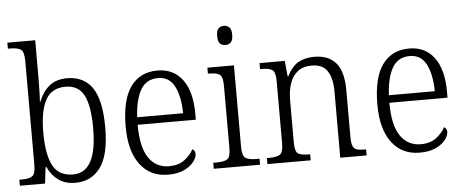

<svg xmlns="http://www.w3.org/2000/svg" viewBox="-51 -883 2461 1016"><g transform="rotate(-5 1180.0 -375.0)"><path d="M312 10Q258 10 222 -16Q186 -42 166 -86H161L151 0H17V-32H29Q68 -32 85.5 -43.5Q103 -55 103 -104V-655Q103 -705 85.5 -716.5Q68 -728 31 -728H17V-760H165V-569Q165 -551 164.5 -525.5Q164 -500 163.5 -475.5Q163 -451 161 -434H164Q184 -485 220 -515Q256 -545 315 -545Q404 -545 449 -479Q494 -413 494 -268Q494 -123 445.5 -56.5Q397 10 312 10ZM304 -35Q430 -35 430 -270Q430 -388 401 -444.5Q372 -501 303 -501Q229 -501 197 -442.5Q165 -384 165 -269Q165 -155 195.5 -95Q226 -35 304 -35Z M804 10Q709 10 655.5 -61.5Q602 -133 602 -263Q602 -404 652 -474Q702 -544 795 -544Q880 -544 927.5 -480.5Q975 -417 975 -299V-267H666Q666 -148 705 -91Q744 -34 813 -34Q863 -34 895 -58Q927 -82 943 -113Q949 -110 953.5 -103.5Q958 -97 958 -86Q958 -68 941 -45.5Q924 -23 890 -6.5Q856 10 804 10ZM911 -307Q910 -395 882.5 -449.5Q855 -504 795 -504Q732 -504 702 -452Q672 -400 667 -307Z M1166 -647Q1148 -647 1137 -658Q1126 -669 1126 -698Q1126 -727 1137 -738Q1148 -749 1166 -749Q1183 -749 1194.5 -738Q1206 -727 1206 -698Q1206 -669 1194.5 -658Q1183 -647 1166 -647ZM1047 0V-32H1065Q1105 -32 1122 -43.5Q1139 -55 1139 -103V-431Q1139 -480 1123 -492Q1107 -504 1069 -504H1060V-536H1201V-105Q1201 -56 1218 -44Q1235 -32 1275 -32H1293V0Z M1332 0V-32H1344Q1385 -32 1402 -43.5Q1419 -55 1419 -105V-433Q1419 -481 1402 -492.5Q1385 -504 1348 -504H1337V-536H1471L1479 -454H1483Q1509 -505 1544 -524.5Q1579 -544 1628 -544Q1704 -544 1743 -498Q1782 -452 1782 -354V-105Q1782 -72 1788.5 -56.5Q1795 -41 1810 -36.5Q1825 -32 1852 -32H1859V0H1719V-354Q1719 -420 1694.5 -459.5Q1670 -499 1610 -499Q1563 -499 1534.5 -475.5Q1506 -452 1493.5 -413Q1481 -374 1481 -326V-102Q1481 -54 1497.5 -43Q1514 -32 1554 -32H1562V0Z M2141 10Q2046 10 1992.5 -61.5Q1939 -133 1939 -263Q1939 -404 1989 -474Q2039 -544 2132 -544Q2217 -544 2264.5 -480.5Q2312 -417 2312 -299V-267H2003Q2003 -148 2042 -91Q2081 -34 2150 -34Q2200 -34 2232 -58Q2264 -82 2280 -113Q2286 -110 2290.5 -103.5Q2295 -97 2295 -86Q2295 -68 2278 -45.5Q2261 -23 2227 -6.5Q2193 10 2141 10ZM2248 -307Q2247 -395 2219.5 -449.5Q2192 -504 2132 -504Q2069 -504 2039 -452Q2009 -400 2004 -307Z"/></g></svg>

Font: Noto Serif Armenian SemiCondensed Light
Style: Regular
Weight: 300
Width: 4
Designer: Monotype Design Team
Foundry: Monotype Imaging Inc.
Version: Version 2.008; ttfautohint (v1.8.4.7-5d5b)